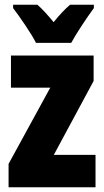

<svg xmlns="http://www.w3.org/2000/svg" viewBox="-20 -786 438 806"><path d="M16 0V-98L191 -418H26V-553H373V-446L206 -136H381V0ZM374 -752Q351 -721 322.5 -677.5Q294 -634 279 -606H131Q119 -631 87.5 -678Q56 -725 35 -752V-766H137Q165 -742 205 -693Q244 -741 274 -766H374Z"/></svg>

Font: Noto Sans UI CondBlack
Style: Regular
Weight: 900
Width: 3
Designer: Monotype Design Team
Foundry: Monotype Imaging Inc.
Version: Version 1.001